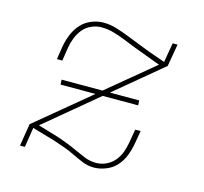

<svg xmlns="http://www.w3.org/2000/svg" viewBox="-84 -621 767 722"><g transform="rotate(15 300.0 -260.0)"><path d="M339 8Q315 8 293.5 -1Q272 -10 252.5 -19.5Q233 -29 211 -37Q189 -45 167 -52L81 -77L69 0H50L64 -87L274 -261H138L137 -280H296L476 -429L417 -451Q394 -459 371.5 -468Q349 -477 326.5 -486Q304 -495 280.5 -502Q257 -509 231 -509Q212 -509 192.5 -500.5Q173 -492 160 -476Q147 -460 139.5 -440.5Q132 -421 129 -402L121 -350H100L108 -402Q112 -425 121.5 -448.5Q131 -472 147.5 -490.5Q164 -509 187.5 -518.5Q211 -528 234 -528Q260 -528 284.5 -520.5Q309 -513 332 -504Q355 -495 378 -486Q401 -477 424 -468L492 -444L505 -520H524L509 -433L325 -280H439L440 -261H302L99 -92L173 -70Q195 -63 215.5 -55Q236 -47 256.5 -37.5Q277 -28 298 -19.5Q319 -11 343 -11Q362 -11 381 -19.5Q400 -28 413.5 -44Q427 -60 434 -79.5Q441 -99 444 -118L453 -170H474L465 -118Q461 -95 452 -71.5Q443 -48 426.5 -29.5Q410 -11 386 -1.5Q362 8 339 8Z"/></g></svg>

Font: Iosevka Etoile Thin
Style: Italic
Weight: 100
Italic angle: -9°
Designer: Belleve Invis
Foundry: Belleve Invis
Version: Version 22.1.2; ttfautohint (v1.8.4)